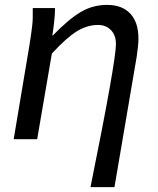

<svg xmlns="http://www.w3.org/2000/svg" viewBox="-20 -569 648 785"><path d="M454 -389Q454 -425 433.5 -446Q413 -467 381 -467Q337 -467 295 -441.5Q253 -416 192 -350L132 0H36L101 -388Q108 -433 111.5 -462.5Q115 -492 114 -536H205Q205 -511 201.5 -480Q198 -449 194 -424H196Q260 -490 309.5 -519.5Q359 -549 418 -549Q479 -549 512.5 -513.5Q546 -478 546 -411Q546 -384 539 -338L448 196H350Q454 -318 454 -389Z"/></svg>

Font: Nebula Sans Medium
Style: Regular
Weight: 500
Italic angle: -9°
Designer: Paul D. Hunt for Adobe (as Source Sans)
Foundry: Nebula Entertainment & Broadcasting LLC
Version: Version 1.010